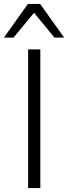

<svg xmlns="http://www.w3.org/2000/svg" viewBox="-50 -956 346 976"><path d="M93 0V-705H155V0ZM-30 -765 92 -936H154L276 -765H227L123 -891L19 -765Z"/></svg>

Font: Mulish ExtraLight Light
Style: Regular
Weight: 300
Version: Version 3.603